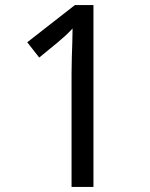

<svg xmlns="http://www.w3.org/2000/svg" viewBox="-20 -734 591 754"><path d="M261 0V-446Q261 -474 262 -506.5Q263 -539 264 -569.5Q265 -600 265 -622Q249 -605 237.5 -594.5Q226 -584 206 -567L134 -508L87 -568L274 -714H347V0Z"/></svg>

Font: hexlmalayalam05
Style: Book
Weight: 400
Designer: Jelle Bosma - Monotype Design Team
Foundry: Monotype Imaging Inc.
Version: Version 2.003